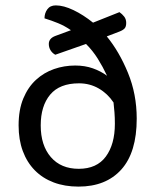

<svg xmlns="http://www.w3.org/2000/svg" viewBox="-20 -679 577 712"><path d="M376 -544Q422 -488 454.5 -409Q487 -330 487 -239Q487 -114 430 -50.5Q373 13 271 13Q220 13 179 -2.5Q138 -18 109 -47.5Q80 -77 64.5 -119Q49 -161 49 -214Q49 -272 66.5 -314Q84 -356 113.5 -383Q143 -410 180.5 -423Q218 -436 259 -436Q295 -436 324.5 -425.5Q354 -415 377 -398Q361 -432 342.5 -461.5Q324 -491 299 -516L185 -476Q174 -482 167.5 -492.5Q161 -503 161 -516Q161 -537 186 -546L243 -567Q220 -583 195.5 -593Q171 -603 145 -611Q145 -630 155.5 -644.5Q166 -659 187 -659Q216 -659 252.5 -641.5Q289 -624 325 -595L423 -634Q433 -627 440.5 -617.5Q448 -608 448 -594Q448 -580 442 -573.5Q436 -567 423 -562ZM406 -220Q406 -243 404.5 -262Q403 -281 401 -299Q379 -332 346 -351Q313 -370 273 -370Q201 -370 166 -328Q131 -286 131 -214Q131 -140 168.5 -96.5Q206 -53 272 -53Q339 -53 372.5 -98.5Q406 -144 406 -220Z"/></svg>

Font: Baloo 2
Style: Regular
Weight: 400
Designer: Sarang Kulkarni and Ek Type
Foundry: Ek Type
Version: Version 1.640;hotconv 1.0.111;makeotfexe 2.5.65597; ttfautoh